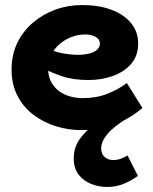

<svg xmlns="http://www.w3.org/2000/svg" viewBox="-20 -503 609 763"><path d="M303 14Q251 14 201.5 -1.5Q152 -17 112 -47.5Q72 -78 49 -123Q26 -168 26 -227Q26 -286 49 -333Q72 -380 111.5 -413.5Q151 -447 201 -465Q251 -483 306 -483Q372 -483 422 -464.5Q472 -446 500.5 -411.5Q529 -377 529 -330Q529 -281 501 -249Q473 -217 428 -201Q383 -185 332 -185Q271 -185 226.5 -200Q182 -215 138 -238V-323Q193 -297 229.5 -291Q266 -285 293 -285Q321 -286 339.5 -291.5Q358 -297 367.5 -307Q377 -317 377 -330Q377 -346 361 -356Q345 -366 318 -366Q290 -366 264 -356Q238 -346 217 -328Q196 -310 183.5 -286Q171 -262 171 -233Q171 -194 189.5 -167Q208 -140 239.5 -126.5Q271 -113 309 -113Q363 -113 407 -130.5Q451 -148 484 -173L546 -74Q516 -48 479 -28Q442 -8 398 3Q354 14 303 14ZM405 240Q373 240 342.5 228Q312 216 292.5 191Q273 166 273 127Q273 83 297 49.5Q321 16 354 -7Q387 -30 413 -42L492 -37Q431 0 406.5 30Q382 60 382 86Q382 109 396 121Q410 133 429 133Q445 133 458 128.5Q471 124 487 115L528 196Q502 215 471.5 227.5Q441 240 405 240Z"/></svg>

Font: BioRhyme ExtraBold ExtraBold
Style: Regular
Weight: 800
Version: Version 1.600;gftools[0.9.33]